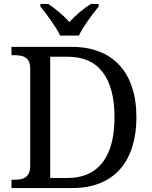

<svg xmlns="http://www.w3.org/2000/svg" viewBox="-20 -951 767 971"><path d="M669.9 -357.9Q669.9 -275.9 649.4 -209.7Q628.9 -143.6 588.4 -96.9Q547.9 -50.3 486.8 -25.1Q425.8 0 344.2 0H38.1V-42H50.8Q67.9 -42 82.8 -44.4Q97.7 -46.9 108.9 -54.4Q120.1 -62 126.5 -76.2Q132.8 -90.3 132.8 -113.8V-604Q132.8 -626 126.2 -639.4Q119.6 -652.8 108.4 -660.2Q97.2 -667.5 82.3 -669.7Q67.4 -671.9 50.8 -671.9H38.1V-713.9H344.2Q421.4 -713.9 481.9 -690.2Q542.5 -666.5 584.2 -621.1Q626 -575.7 647.9 -509.3Q669.9 -442.9 669.9 -357.9ZM320.8 -50.8Q380.4 -50.8 425 -71Q469.7 -91.3 499.5 -130.4Q529.3 -169.4 544.2 -226.6Q559.1 -283.7 559.1 -357.9Q559.1 -506.8 499.8 -585.4Q440.4 -664.1 321.8 -664.1H233.9V-50.8ZM184.1 -931.2H223.1Q237.3 -922.4 251.7 -911.6Q266.1 -900.9 280 -888.9Q293.9 -877 306.9 -864.5Q319.8 -852.1 331.1 -839.8Q342.3 -852.1 355.2 -864.5Q368.2 -877 382.3 -888.9Q396.5 -900.9 411.1 -911.6Q425.8 -922.4 439.9 -931.2H479V-918Q467.3 -903.8 453.1 -885.3Q439 -866.7 425 -846.9Q411.1 -827.1 398.9 -807.6Q386.7 -788.1 378.9 -771H284.2Q276.4 -788.1 264.2 -807.6Q252 -827.1 238 -846.9Q224.1 -866.7 210 -885.3Q195.8 -903.8 184.1 -918Z"/></svg>

Font: Droid-TTFautohint Serif
Style: Regular
Weight: 400
Foundry: Ascender Corporation
Version: Version 1.00; ttfautohint (v1.00rc1.4-1a1c-dirty) -l 8 -r 50